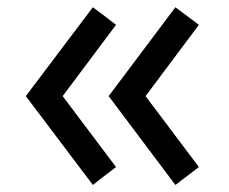

<svg xmlns="http://www.w3.org/2000/svg" viewBox="-20 -572 637 534"><path d="M533.2 -107.4Q496.1 -156.2 384.8 -304.7Q421.9 -354.5 533.2 -502.9Q516.6 -515.6 467.8 -551.8Q421.9 -490.2 282.2 -304.7Q328.1 -243.2 467.8 -57.6Q484.4 -70.3 533.2 -107.4ZM302.7 -107.4Q265.6 -156.2 154.3 -304.7Q191.4 -354.5 302.7 -502.9Q287.1 -515.6 238.3 -551.8Q191.4 -490.2 51.8 -304.7Q98.6 -243.2 238.3 -57.6Q253.9 -70.3 302.7 -107.4Z"/></svg>

Font: DaxlinePro-Medium
Style: Medium
Weight: 400
Designer: Hans Reichel
Version: Version 7.502; 2006